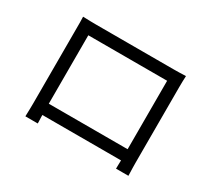

<svg xmlns="http://www.w3.org/2000/svg" viewBox="-133 -916 1267 1154"><g transform="rotate(30 500.0 -339.0)"><path d="M146 -685Q176 -684 197 -683.5Q218 -683 235 -683Q247 -683 279 -683Q311 -683 356.5 -683Q402 -683 454 -683Q506 -683 557.5 -683Q609 -683 654 -683Q699 -683 730 -683Q761 -683 772 -683Q788 -683 812.5 -683.5Q837 -684 860 -685Q859 -667 858.5 -646.5Q858 -626 858 -607Q858 -597 858 -567.5Q858 -538 858 -496Q858 -454 858 -405.5Q858 -357 858 -309Q858 -261 858 -220Q858 -179 858 -150.5Q858 -122 858 -114Q858 -103 858 -84Q858 -65 858.5 -46Q859 -27 859.5 -12.5Q860 2 860 7H774Q774 1 774.5 -17.5Q775 -36 775.5 -59.5Q776 -83 776 -104Q776 -111 776 -142Q776 -173 776 -218.5Q776 -264 776 -316.5Q776 -369 776 -419.5Q776 -470 776 -512Q776 -554 776 -579Q776 -604 776 -604H229Q229 -604 229 -579.5Q229 -555 229 -513Q229 -471 229 -420.5Q229 -370 229 -318Q229 -266 229 -220.5Q229 -175 229 -144Q229 -113 229 -104Q229 -91 229 -74Q229 -57 229.5 -40.5Q230 -24 230.5 -11Q231 2 231 7H145Q145 2 145.5 -12.5Q146 -27 146.5 -46Q147 -65 147 -83.5Q147 -102 147 -115Q147 -123 147 -152Q147 -181 147 -223Q147 -265 147 -313.5Q147 -362 147 -410.5Q147 -459 147 -500.5Q147 -542 147 -570.5Q147 -599 147 -607Q147 -625 147 -646Q147 -667 146 -685ZM808 -129V-51H190V-129Z"/></g></svg>

Font: Noto Sans HK
Style: Regular
Weight: 400
Designer: Ryoko NISHIZUKA 西塚涼子 (kana, bopomofo & ideographs); Paul D. Hunt (Latin, Greek & Cyrillic); Sandoll Communications 산돌커뮤니
Foundry: Adobe
Version: Version 2.004-H2;hotconv 1.0.118;makeotfexe 2.5.65603